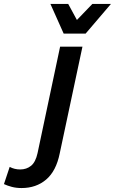

<svg xmlns="http://www.w3.org/2000/svg" viewBox="-175 -755 581 971"><path d="M-155 176 -126 89Q-102 102 -73 102Q-41 102 -18 83.5Q5 65 15 19L129 -519H242L127 21Q109 110 58.5 153Q8 196 -66 196Q-93 196 -115.5 190Q-138 184 -155 176ZM80 -735H170L214 -654L292 -735H386L258 -585H147Z"/></svg>

Font: Radio Canada Medium
Style: Italic
Weight: 500
Italic angle: -12°
Designer: Charles Daoud, Etienne Aubert Bonn, Alexandre Saumier Demers, Jacques Le Bailly
Foundry: Radio-Canada
Version: Version 2.104; ttfautohint (v1.8.4.7-5d5b);gftools[0.9.28.de